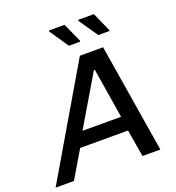

<svg xmlns="http://www.w3.org/2000/svg" viewBox="-185 -1017 1049 1142"><g transform="rotate(-20 339.5 -446.0)"><path d="M-29 0 375 -688H522L634 0H521L492 -172H189L87 0ZM237 -263H481L430 -579H424ZM405 -766H334L252 -887L254 -892H352L407 -771ZM590 -766H520L437 -887L440 -892H538L592 -771Z"/></g></svg>

Font: Saira Medium
Style: Italic
Weight: 500
Italic angle: -12°
Designer: Hector Gatti with collaboration of the Omnibus-Type team
Foundry: Omnibus-Type
Version: Version 1.100; ttfautohint (v1.8.3)